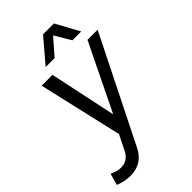

<svg xmlns="http://www.w3.org/2000/svg" viewBox="-353 -834 1152 1152"><g transform="rotate(-45 222.5 -258.0)"><path d="M-45 134 -66 208C-31 222 2 228 31 228C98 228 148 196 177 137L511 -532H425L218 -107L128 -532H36L159 1L111 98C93 134 63 153 26 153C4 153 -20 146 -45 134ZM132 -594H208L298 -697L359 -594H434L352 -744H260Z"/></g></svg>

Font: Ronzino Oblique
Style: Italic
Weight: 400
Italic angle: -8°
Designer: Nunzio Mazzaferro
Foundry: Collletttivo
Version: Version 1.000;Glyphs 3.3 (3337)